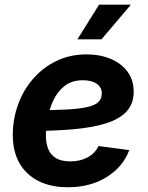

<svg xmlns="http://www.w3.org/2000/svg" viewBox="-20 -787 630 819"><path d="M269.4 11.7Q196.7 11.7 144 -14.9Q91.3 -41.5 62.9 -91.4Q34.6 -141.2 34.6 -210.9Q34.6 -280 57.4 -342.1Q80.2 -404.1 122.1 -451.9Q164.1 -499.8 221.6 -527.4Q279.1 -555 348.5 -555Q406.2 -555 451.9 -535.9Q497.5 -516.8 523.9 -481.2Q550.3 -445.7 550.3 -396Q550.3 -345.1 520.5 -312.3Q490.8 -279.4 432.7 -261Q374.6 -242.6 289.6 -235.3Q204.6 -228 94 -228L109.2 -316.6Q202.7 -316.6 262.4 -319.7Q322.1 -322.9 355.1 -331Q388.1 -339.1 401.1 -353.2Q414.1 -367.2 414.1 -388.8Q414.1 -414.7 392.5 -429.7Q370.8 -444.7 333.4 -444.7Q285.6 -444.7 254.8 -419.9Q224 -395.2 206.9 -357.5Q189.7 -319.8 182.7 -279.7Q175.7 -239.5 175.7 -208.5Q175.7 -177.4 185.3 -152.4Q195 -127.5 217.9 -113Q240.8 -98.6 280 -98.6Q322 -98.6 354 -115.9Q385.9 -133.2 399.8 -164.1L531.4 -146.7Q504.6 -75.1 435 -31.7Q365.5 11.7 269.4 11.7ZM310.2 -619.1 402.6 -767.1H538.4L412.8 -619.1Z"/></svg>

Font: Inter
Style: Italic
Weight: 400
Italic angle: -9.3988°
Designer: Rasmus Andersson
Foundry: rsms
Version: Version 4.001;git-66647c0bb